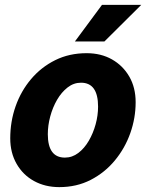

<svg xmlns="http://www.w3.org/2000/svg" viewBox="-20 -755 606 787"><path d="M22 -188Q22 -257 44 -319.5Q66 -382 107.5 -431Q149 -480 206.5 -508.5Q264 -537 335 -537Q394 -537 439 -511.5Q484 -486 510 -441Q536 -396 536 -336Q536 -271 514 -209Q492 -147 450.5 -97Q409 -47 351.5 -17.5Q294 12 223 12Q165 12 119.5 -13Q74 -38 48 -83.5Q22 -129 22 -188ZM176 -205Q176 -109 246 -109Q276 -109 301 -128Q326 -147 344 -178Q362 -209 372 -245.5Q382 -282 382 -318Q382 -416 312 -416Q282 -416 257 -396.5Q232 -377 214 -346Q196 -315 186 -278Q176 -241 176 -205ZM287 -585 398 -735H559L408 -585Z"/></svg>

Font: Radio Canada
Style: Bold Italic
Weight: 700
Italic angle: -12°
Designer: Charles Daoud, Etienne Aubert Bonn, Alexandre Saumier Demers, Jacques Le Bailly
Foundry: Radio-Canada
Version: Version 2.104; ttfautohint (v1.8.4.7-5d5b);gftools[0.9.28.de